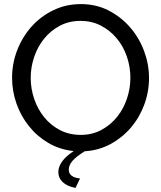

<svg xmlns="http://www.w3.org/2000/svg" viewBox="-20 -735 788 938"><path d="M349 183Q307 175 286 154.5Q265 134 265 106Q265 80 283 54.5Q301 29 340 3Q272 -4 216.5 -36.5Q161 -69 121.5 -118.5Q82 -168 60.5 -229Q39 -290 39 -355Q39 -426 64.5 -491Q90 -556 135 -606Q180 -656 241.5 -685.5Q303 -715 375 -715Q450 -715 511 -683.5Q572 -652 616 -601Q660 -550 684 -485.5Q708 -421 708 -354Q708 -286 684.5 -223Q661 -160 619 -111Q577 -62 519.5 -31Q462 0 394 4Q352 30 334 51Q316 72 316 94Q316 131 371 137ZM130 -355Q130 -301 147.5 -250.5Q165 -200 197 -161Q229 -122 274 -99Q319 -76 374 -76Q431 -76 476 -100.5Q521 -125 552.5 -164.5Q584 -204 600.5 -254Q617 -304 617 -355Q617 -409 599.5 -459.5Q582 -510 549.5 -548.5Q517 -587 472.5 -610Q428 -633 374 -633Q317 -633 272 -609Q227 -585 195.5 -546Q164 -507 147 -457Q130 -407 130 -355Z"/></svg>

Font: Raleway Medium Alt1
Style: Regular
Weight: 500
Designer: Matt McInerney, Pablo Impallari, Rodrigo Fuenzalida
Foundry: Matt McInerney, Pablo Impallari, Rodrigo Fuenzalida
Version: Version 3.000g; ttfautohint (v1.5) -l 8 -r 28 -G 28 -x 14 -D